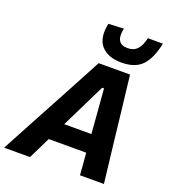

<svg xmlns="http://www.w3.org/2000/svg" viewBox="-202 -1100 1091 1225"><g transform="rotate(20 344.0 -487.5)"><path d="M-31.5 0Q-0.5 -58 33.8 -121.8Q68 -185.5 99 -243.5L230.5 -487.5Q264 -550.5 292.8 -604Q321.5 -657.5 351 -713H564Q570 -658 576.2 -605.2Q582.5 -552.5 590 -487L618 -240Q625 -182 632.2 -119.2Q639.5 -56.5 646 0H483.5Q481 -36 477.8 -73.8Q474.5 -111.5 471.5 -149H217Q199 -111.5 180.5 -73.8Q162 -36 144 0ZM425.5 -573.5 277.5 -272H462L438 -573.5ZM485 -766Q393 -766 347.5 -817Q302 -868 323 -970L426.5 -975Q403.5 -866 490.5 -866Q533 -866 557 -893Q581 -920 591.5 -970H693.5Q672 -865.5 625 -815.8Q578 -766 485 -766Z"/></g></svg>

Font: Commissioner
Style: Bold Italic
Weight: 700
Italic angle: -12°
Designer: Kostas Bartsokas
Foundry: Kostas Bartsokas
Version: Version 1.000; ttfautohint (v1.8.3)